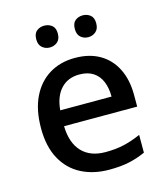

<svg xmlns="http://www.w3.org/2000/svg" viewBox="-111 -822 795 918"><g transform="rotate(-15 286.0 -363.0)"><path d="M295 -549Q366 -549 417 -519.5Q468 -490 495.5 -435Q523 -380 523 -305V-247H161Q163 -164 204.5 -120Q246 -76 321 -76Q373 -76 413.5 -85.5Q454 -95 497 -114V-26Q457 -8 415.5 1Q374 10 317 10Q239 10 179 -21Q119 -52 85.5 -113.5Q52 -175 52 -265Q52 -356 82.5 -419Q113 -482 167.5 -515.5Q222 -549 295 -549ZM295 -467Q238 -467 203.5 -430Q169 -393 163 -325H417Q417 -367 404 -399Q391 -431 364 -449Q337 -467 295 -467ZM140 -682Q140 -711 156 -723.5Q172 -736 193 -736Q215 -736 231 -723.5Q247 -711 247 -683Q247 -655 231 -641.5Q215 -628 193 -628Q172 -628 156 -641.5Q140 -655 140 -682ZM331 -682Q331 -711 346.5 -723.5Q362 -736 384 -736Q405 -736 421 -723.5Q437 -711 437 -683Q437 -655 421 -641.5Q405 -628 384 -628Q362 -628 346.5 -641.5Q331 -655 331 -682Z"/></g></svg>

Font: Noto Sans Hebrew Medium
Style: Regular
Weight: 500
Designer: Monotype Design Team
Foundry: Monotype Imaging Inc.
Version: Version 2.003